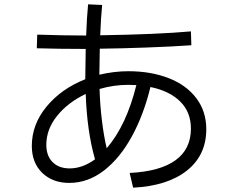

<svg xmlns="http://www.w3.org/2000/svg" viewBox="-20 -832 1096 887"><path d="M933 -235Q933 -115 843.5 -44Q754 27 595 35L579 -33Q719 -40 790.5 -91.5Q862 -143 862 -238Q862 -314 812.5 -363Q763 -412 675 -430Q644 -302 589 -201.5Q534 -101 460 -44Q386 13 300 13Q223 13 175 -33.5Q127 -80 127 -158Q127 -257 195 -339.5Q263 -422 374 -466V-469Q374 -508 376 -606H365Q254 -606 150 -609L152 -672Q278 -668 363 -668H378Q381 -752 387 -812L452 -809Q446 -752 443 -669Q705 -673 862 -687L864 -623Q781 -617 658.5 -612.5Q536 -608 441 -607Q439 -519 439 -487Q508 -503 573 -503Q676 -503 758 -471.5Q840 -440 886.5 -379Q933 -318 933 -235ZM610 -439Q597 -440 572 -440Q505 -440 440 -421Q442 -347 451 -274Q460 -201 473 -147Q564 -253 610 -439ZM302 -54Q361 -54 419 -96Q382 -224 376 -398Q294 -359 244 -297Q194 -235 194 -163Q194 -112 223 -83Q252 -54 302 -54Z"/></svg>

Font: PlemolJP
Style: Regular
Weight: 400
Monospace: yes
Version: v2.0.4; ttfautohint (v1.8.4.7-5d5b-dirty) -l 6 -r 45 -G 200 